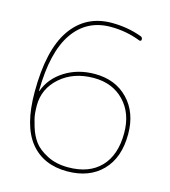

<svg xmlns="http://www.w3.org/2000/svg" viewBox="-111 -829 823 929"><g transform="rotate(15 300.0 -365.0)"><path d="M320 -460Q219 -460 153 -402.5Q87 -345 87 -260Q87 -240 89 -219Q91 -198 103.5 -157Q116 -116 137.5 -86.5Q159 -57 204 -33.5Q249 -10 310 -10Q415 -10 472.5 -70Q530 -130 530 -240Q530 -339 472 -399.5Q414 -460 320 -460ZM310 10Q191 10 125.5 -71Q60 -152 60 -320Q60 -532 132.5 -636Q205 -740 335 -740Q415 -740 485 -714Q495 -711 495 -699Q495 -695 492 -693Q489 -691 485 -692Q414 -720 335 -720Q215 -720 148 -623Q81 -526 79 -332Q79 -330 80 -330Q81 -330 81 -331Q105 -398 170 -439Q235 -480 320 -480Q423 -480 486.5 -414Q550 -348 550 -240Q550 -122 485.5 -56Q421 10 310 10Z"/></g></svg>

Font: Rounded Mplus 1c Thin
Style: Regular
Weight: 250
Version: Version 1.059.20150529